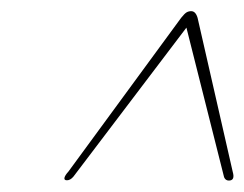

<svg xmlns="http://www.w3.org/2000/svg" viewBox="-20 -730 438 344"><path d="M397 -422Q401.5 -406.5 390 -406.5Q384 -406.5 381.5 -412.5L314 -680.5L111.5 -413.5Q106 -407 100 -407Q94.5 -407 95.5 -411.5Q96.5 -416 102.5 -422.5L304.5 -698Q310.5 -705.5 314.2 -707.8Q318 -710 322.5 -710Q330.5 -710 334 -698Z"/></svg>

Font: Fraunces 72pt S000 Thin
Style: Italic
Weight: 100
Italic angle: -16°
Version: Version 1.000; ttfautohint (v1.8.3)